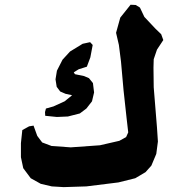

<svg xmlns="http://www.w3.org/2000/svg" viewBox="-20 -805 760 802"><path d="M356.4 -628.9 325.2 -622.1 272.5 -589.8 241.2 -555.7 217.8 -509.8 211.9 -473.6 216.8 -442.4 231.4 -422.9 253.9 -413.1 281.2 -407.2 250 -381.8 203.1 -360.4 171.9 -351.6 168 -336.9 168.9 -321.3 217.8 -316.4 263.7 -318.4 313.5 -331.1 340.8 -351.6 364.3 -381.8 373 -418.9 368.2 -458 351.6 -478.5 331.1 -487.3 293 -495.1 288.1 -502.9 308.6 -515.6 342.8 -526.4 357.4 -565.4 367.2 -617.2ZM496.1 -427.7 508.8 -311.5 515.6 -252 506.8 -232.4 478.5 -216.8 397.5 -198.2 275.4 -189.5 195.3 -195.3 156.2 -210 135.7 -237.3 120.1 -280.3 101.6 -277.3 73.2 -261.7 67.4 -207V-148.4L77.1 -102.5L108.4 -60.5L150.4 -37.1L196.3 -26.4L246.1 -23.4L340.8 -26.4L474.6 -43L544.9 -60.5L587.9 -85.9L612.3 -113.3L632.8 -162.1L639.6 -213.9L635.7 -272.5L622.1 -440.4L621.1 -522.5L622.1 -557.6L635.7 -597.7L662.1 -637.7L653.3 -662.1L629.9 -684.6L583 -734.4L564.5 -773.4L546.9 -784.2L525.4 -785.2L482.4 -731.4L464.8 -668L476.6 -617.2L485.4 -547.9Z"/></svg>

Font: MaokenAssortedSans-TC
Style: Regular
Weight: 500
Version: Version 0.83